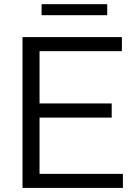

<svg xmlns="http://www.w3.org/2000/svg" viewBox="-20 -922 666 942"><path d="M90.5 0V-740H578V-671H174V-69H583V0ZM138.5 -345V-414.5H528V-345ZM184 -847.5V-901.5H506V-847.5Z"/></svg>

Font: Encode Sans SemiExpanded
Style: Regular
Weight: 400
Width: 6
Designer: Multiple Designers
Foundry: Impallari Type
Version: Version 3.002